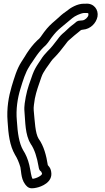

<svg xmlns="http://www.w3.org/2000/svg" viewBox="-20 -799 565 1036"><path d="M238 92C230 41 217 -11 188 -51C170 -81 168 -142 162 -203C160 -222 165 -244 168 -267C176 -307 189 -341 203 -382C209 -400 217 -412 228 -429L243 -450C252 -463 261 -477 272 -487C296 -511 310 -530 331 -557C344 -574 344 -576 360 -589C377 -604 386 -612 399 -622L416 -636C416 -636 419 -637 421 -638L428 -639C468 -642 499 -674 506 -709C513 -747 486 -783 442 -779H432C397 -779 360 -757 339 -739L321 -726C304 -713 295 -702 280 -690C254 -668 240 -655 218 -626C200 -602 197 -593 182 -582L180 -580C158 -559 141 -536 125 -512L112 -491C107 -483 102 -475 96 -466C70 -426 57 -378 43 -333C27 -279 15 -215 21 -143C25 -76 32 -14 61 36C73 55 82 76 90 103C96 131 92 176 127 208C142 221 161 217 176 214C202 209 267 185 256 127C254 116 252 107 238 92ZM201 126C203 128 203 127 207 138C207 147 180 163 156 166C148 155 146 126 138 91C131 61 119 33 104 10C83 -27 75 -81 71 -147C65 -210 75 -270 90 -319C104 -365 117 -408 138 -440C143 -449 147 -455 153 -463L167 -484C183 -508 198 -527 214 -543C235 -560 244 -577 258 -596C278 -622 288 -633 311 -652C329 -667 338 -675 352 -686L370 -701C384 -713 414 -727 433 -729H443C453 -729 459 -730 457 -718C455 -705 438 -690 425 -689L413 -688C397 -688 389 -679 386 -676L368 -662C352 -650 343 -639 329 -627C312 -613 303 -604 291 -587C269 -559 259 -544 237 -523C224 -510 210 -493 201 -478L187 -457C175 -439 165 -422 156 -398C143 -360 128 -324 119 -276C116 -257 109 -227 112 -197C117 -141 115 -73 145 -24C145 -23 146 -22 146 -22C166 6 180 51 188 99C190 112 192 120 201 126Z"/></svg>

Font: Dictator
Style: Stencil
Weight: 500
Version: Version MIL.1277